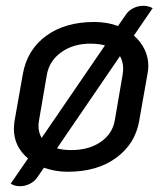

<svg xmlns="http://www.w3.org/2000/svg" viewBox="-20 -585 561 664"><path d="M493 -357Q493 -343 490 -329L461 -165Q447 -87 381.5 -39Q316 9 214 9Q171 9 132 -5L110 27Q100 42 83.5 50.5Q67 59 49 59Q30 59 17 50L77 -37Q28 -78 28 -140Q28 -147 30 -165L59 -329Q74 -413 139.5 -461Q205 -509 306 -509Q351 -509 388 -495L415 -534Q425 -549 441.5 -557Q458 -565 476 -565Q492 -565 508 -557L443 -462Q467 -441 480 -414Q493 -387 493 -357ZM113 -150Q113 -127 124 -108L343 -428Q321 -434 292 -434Q233 -434 191.5 -404Q150 -374 142 -326L115 -169Q113 -155 113 -150ZM406 -347Q406 -371 395 -391L177 -72Q198 -66 227 -66Q287 -66 328 -94Q369 -122 377 -169L404 -326Q406 -340 406 -347Z"/></svg>

Font: K2D
Style: Italic
Weight: 400
Italic angle: -10°
Designer: Katatrad Aksorn Co.,Ltd.
Foundry: Cadson Demak Co.,Ltd.
Version: Version 1.000; ttfautohint (v1.6)